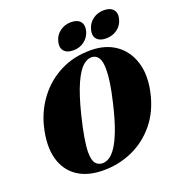

<svg xmlns="http://www.w3.org/2000/svg" viewBox="-161 -1046 1087 1186"><g transform="rotate(-20 382.0 -453.5)"><path d="M494.5 -713Q590.5 -712.5 656.8 -666Q723 -619.5 749.5 -536.2Q776 -453 752.5 -343.5Q727 -226 661.5 -146.5Q596 -67 505.2 -27.2Q414.5 12.5 313.5 11.5Q211.5 11 145.2 -34.8Q79 -80.5 56.2 -165.5Q33.5 -250.5 62.5 -369.5Q86.5 -466.5 145.5 -544.5Q204.5 -622.5 293 -668Q381.5 -713.5 494.5 -713ZM326.5 -31.5Q347 -31.5 369.2 -44.5Q391.5 -57.5 415.2 -92.2Q439 -127 463.5 -191Q488 -255 512 -357Q529 -428 536.8 -480Q544.5 -532 544.5 -568Q544.5 -624 528.5 -646.8Q512.5 -669.5 485.5 -670.5Q457.5 -672 427.2 -646Q397 -620 365.8 -551.2Q334.5 -482.5 303 -356.5Q283 -275.5 273.8 -219Q264.5 -162.5 264 -125.5Q264.5 -72 281.2 -52Q298 -32 326.5 -31.5ZM394.5 -748.5Q353 -748.5 334 -771.2Q315 -794 325 -832.5Q335 -871.5 366.2 -894.5Q397.5 -917.5 439 -917.5Q481 -917.5 499.8 -894.5Q518.5 -871.5 508.5 -832.5Q498 -794.5 467.2 -771.5Q436.5 -748.5 394.5 -748.5ZM610.5 -748.5Q568.5 -748.5 549.2 -771.2Q530 -794 540.5 -832.5Q550.5 -871 581.8 -894.2Q613 -917.5 654.5 -917.5Q697 -917.5 716.2 -894.5Q735.5 -871.5 725 -832.5Q715 -794.5 683.8 -771.5Q652.5 -748.5 610.5 -748.5Z"/></g></svg>

Font: Fraunces 72pt Black
Style: Italic
Weight: 900
Italic angle: -16°
Version: Version 1.000;[b76b70a41]